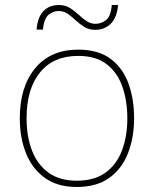

<svg xmlns="http://www.w3.org/2000/svg" viewBox="-20 -736 615 766"><path d="M515 -264Q515 -187 490.5 -124.5Q466 -62 415.5 -26Q365 10 286 10Q210 10 159.5 -26Q109 -62 84 -124Q59 -186 59 -264Q59 -390 120.5 -464Q182 -538 292 -538Q372 -538 421 -501.5Q470 -465 492.5 -403Q515 -341 515 -264ZM86 -264Q86 -191 108 -134.5Q130 -78 174.5 -46.5Q219 -15 286 -15Q356 -15 400.5 -47Q445 -79 466.5 -135.5Q488 -192 488 -264Q488 -333 468.5 -389.5Q449 -446 406 -479.5Q363 -513 292 -513Q193 -513 139.5 -447Q86 -381 86 -264ZM126 -618Q130 -668 153.5 -692Q177 -716 215 -716Q240 -716 258.5 -704.5Q277 -693 292.5 -678.5Q308 -664 324.5 -652.5Q341 -641 361 -641Q383 -641 402.5 -655.5Q422 -670 426 -716H451Q447 -667 422.5 -642Q398 -617 360 -617Q335 -617 316.5 -628.5Q298 -640 282.5 -654.5Q267 -669 251 -680.5Q235 -692 213 -692Q193 -692 174.5 -677.5Q156 -663 151 -618Z"/></svg>

Font: Noto Sans Khmer UI Thin
Style: Regular
Weight: 100
Designer: Danh Hong and the Monotype Design Team
Foundry: Monotype Imaging Inc.
Version: Version 2.002; ttfautohint (v1.8.4.7-5d5b)